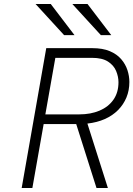

<svg xmlns="http://www.w3.org/2000/svg" viewBox="-20 -941 668 961"><path d="M88.5 0 211.5 -700H442Q494 -700 529.5 -685Q565 -670 586.5 -645Q608 -620 617.8 -590.2Q627.5 -560.5 627.5 -530.5Q627.5 -488.5 612.8 -453Q598 -417.5 570.8 -390Q543.5 -362.5 504.8 -345.2Q466 -328 417.5 -322.5L520 0H463L361.5 -320H198.5L142 0ZM207 -368.5H376.5Q434 -368.5 478.2 -387.2Q522.5 -406 547.8 -442Q573 -478 573 -529.5Q573 -557.5 561.2 -585.8Q549.5 -614 520.5 -632.8Q491.5 -651.5 440 -651.5H257ZM301 -765 158 -921H234L353 -765ZM485 -765 342 -921H418L537 -765Z"/></svg>

Font: Overpass ExtraLight
Style: Italic
Weight: 250
Italic angle: -10°
Designer: Delve Withrington, Dave Bailey, Thomas Jockin
Foundry: Delve Fonts LLC
Version: Version 4.000